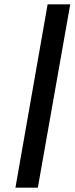

<svg xmlns="http://www.w3.org/2000/svg" viewBox="-20 -731 343 883"><path d="M154 132 303 -711H199L51 132Z"/></svg>

Font: Asimov
Style: XWidIt
Weight: 500
Designer: Google
Version: Version 2.000980; 2014